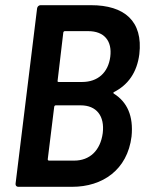

<svg xmlns="http://www.w3.org/2000/svg" viewBox="-20 -720 559 740"><path d="M419 -365C474 -393 508 -441 517 -511C532 -639 459 -700 331 -700H136C130 -700 124 -695 123 -688L40 -12C39 -5 44 0 50 0H258C375 0 471 -65 487 -194C495 -273 470 -327 419 -359C416 -361 416 -363 419 -365ZM230 -600H320C381 -600 413 -563 405 -501C397 -440 357 -404 296 -404H206C203 -404 201 -406 202 -409L224 -595C225 -598 227 -600 230 -600ZM266 -101H169C166 -101 164 -103 164 -106L189 -309C190 -312 192 -314 195 -314H291C352 -314 384 -273 376 -207C367 -140 326 -101 266 -101Z"/></svg>

Font: Barlow Semi Condensed SemiBold
Style: Italic
Weight: 600
Width: 4
Italic angle: -7°
Designer: Jeremy Tribby
Foundry: Tribby Type
Version: Version 1.422;hotconv 1.0.109;makeotfexe 2.5.65596